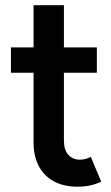

<svg xmlns="http://www.w3.org/2000/svg" viewBox="-20 -701 423 729"><path d="M107.4 -159.2V-424.8H21.5V-521H107.4V-681.2H222.7V-521H347.7V-424.8H222.7V-167.5Q222.7 -131.3 239.5 -113Q256.3 -94.7 284.2 -94.7Q304.2 -94.7 324.7 -105.5L364.3 -11.2Q324.7 7.8 274.9 7.8Q220.7 7.8 183.1 -13.2Q145.5 -34.2 126.5 -72Q107.4 -109.9 107.4 -159.2Z"/></svg>

Font: Reddit Sans SemiBold
Style: Regular
Weight: 600
Designer: Stephen Hutchings
Foundry: Reddit
Version: Version 1.013